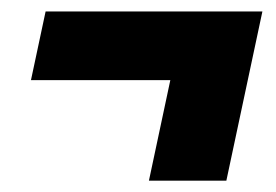

<svg xmlns="http://www.w3.org/2000/svg" viewBox="-20 -432 478 333"><path d="M372.6 -118.7H238.3L275.4 -293H33.7L59.1 -412.1H435.1Z"/></svg>

Font: Open Sans Hebrew Condensed Extra Bold
Style: Italic
Weight: 800
Width: 3
Italic angle: -12°
Foundry: Ascender Corporation, Yanek Iontef
Version: Version 2.001;PS 002.001;hotconv 1.0.70;makeotf.lib2.5.58329